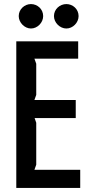

<svg xmlns="http://www.w3.org/2000/svg" viewBox="-20 -923 444 943"><path d="M158 -320 150 -343H352V-432H149L158 -457V-610L149 -635H364V-720H60V0H374V-89H149L158 -114ZM72 -844C72 -812 101 -783 132 -783C164 -783 192 -812 192 -844C192 -878 164 -903 132 -903C101 -903 72 -878 72 -844ZM245 -844C245 -812 274 -783 306 -783C338 -783 366 -812 366 -844C366 -878 338 -903 306 -903C274 -903 245 -878 245 -844Z"/></svg>

Font: Economica
Style: Bold
Weight: 700
Designer: Vicente Lamonaca
Foundry: Vicente Lamonaca
Version: Version 1.100